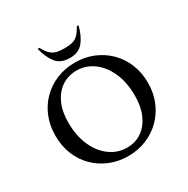

<svg xmlns="http://www.w3.org/2000/svg" viewBox="-192 -1032 1186 1211"><g transform="rotate(-30 401.5 -426.0)"><path d="M401 10Q329 10 267.5 -15.5Q206 -41 160.5 -86.5Q115 -132 90 -194Q65 -256 65 -330Q65 -404 90 -466Q115 -528 160.5 -573.5Q206 -619 267.5 -644.5Q329 -670 401 -670Q473 -670 534.5 -644.5Q596 -619 641.5 -573.5Q687 -528 712.5 -466Q738 -404 738 -330Q738 -256 712.5 -194Q687 -132 641.5 -86.5Q596 -41 534.5 -15.5Q473 10 401 10ZM421 -40Q482 -40 528 -72Q574 -104 600 -162Q626 -220 626 -299Q626 -396 594 -468.5Q562 -541 507 -581Q452 -621 385 -621Q324 -621 277 -589.5Q230 -558 203.5 -500Q177 -442 177 -363Q177 -266 209.5 -193Q242 -120 297.5 -80Q353 -40 421 -40ZM391 -710Q325 -710 292 -751Q259 -792 242 -862H255Q273 -828 291.5 -810Q310 -792 333.5 -786Q357 -780 391 -780Q425 -780 448.5 -786Q472 -792 490.5 -810Q509 -828 527 -862H540Q522 -792 488.5 -751Q455 -710 391 -710Z"/></g></svg>

Font: Spectral Medium
Style: Regular
Weight: 500
Designer: Jean-Baptiste Levee
Foundry: Production Type
Version: Version 2.001